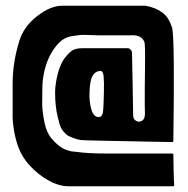

<svg xmlns="http://www.w3.org/2000/svg" viewBox="-20 -649 656 669"><path d="M584 -110Q584 -92 585 -53.5Q586 -15 587 -5Q587 0 583 0Q267 0 219 0Q185 0 148.5 -20.5Q112 -41 82 -74Q54 -105 40.5 -146Q27 -187 24 -237V-358Q24 -431 47 -505Q62 -556 109 -592.5Q156 -629 196 -629H486H487Q522 -623 546 -605Q568 -589 579 -554Q580 -554 580 -553.5Q580 -553 580 -552Q589 -507 584 -158Q584 -154 580 -154Q575 -154 497.5 -155.5Q420 -157 346 -158.5Q272 -160 262 -161Q252 -162 236 -168Q220 -174 214 -178Q199 -191 193 -203Q187 -215 181 -242Q172 -279 172 -326Q172 -347 176.5 -371Q181 -395 188.5 -414.5Q196 -434 205 -446Q220 -466 232.5 -473.5Q245 -481 267 -481Q268 -481 280 -481Q292 -481 310.5 -481Q329 -481 349.5 -481Q370 -481 391 -481Q412 -481 426 -481Q427 -481 430 -480Q433 -479 436.5 -474.5Q440 -470 440 -463Q440 -452 442 -363Q444 -274 444 -247Q444 -234 454 -228Q464 -222 474.5 -228Q485 -234 485 -252Q484 -277 484.5 -343.5Q485 -410 485.5 -446Q486 -482 484 -500Q475 -529 434 -526Q433 -526 320 -526Q314 -526 291.5 -527Q269 -528 258.5 -527Q248 -526 230 -523Q212 -520 199 -511Q186 -502 175 -488Q137 -440 129 -368Q127 -353 127 -284Q128 -257 135 -222Q142 -187 160 -166Q169 -155 179 -146.5Q189 -138 196.5 -133.5Q204 -129 213 -126Q222 -123 227 -122Q232 -121 238.5 -120.5Q245 -120 245 -120Q286 -114 355 -114Q533 -114 580 -114Q584 -114 584 -110ZM342 -326Q343 -365 341 -383.5Q339 -402 330 -402Q312 -401 302.5 -384.5Q293 -368 292 -329Q290 -298 298 -269Q306 -240 325 -241Q336 -242 338.5 -257.5Q341 -273 342 -326Z"/></svg>

Font: Cubao Free 
Style: Regular
Weight: 400
Designer: Aaron Amar
Version: Version 001.001